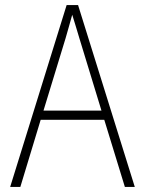

<svg xmlns="http://www.w3.org/2000/svg" viewBox="-20 -735 570 755"><path d="M20 0 242 -715H287L510 0H471L390 -264H140L60 0ZM238 -585 151 -300H379L292 -585Q286 -607 278.5 -630Q271 -653 264 -677Q258 -654 251 -630.5Q244 -607 238 -585Z"/></svg>

Font: Noto Sans Mono Condensed ExtraLight
Style: Regular
Weight: 200
Width: 3
Designer: Monotype Design Team
Foundry: Monotype Imaging Inc.
Version: Version 2.014; ttfautohint (v1.8.4.7-5d5b)